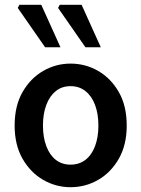

<svg xmlns="http://www.w3.org/2000/svg" viewBox="-20 -768 589 800"><path d="M274 12Q213 12 160 -18.5Q107 -49 74 -106.5Q41 -164 41 -245Q41 -327 74 -384.5Q107 -442 160 -472.5Q213 -503 274 -503Q336 -503 389 -472.5Q442 -442 475 -384.5Q508 -327 508 -245Q508 -164 475 -106.5Q442 -49 389 -18.5Q336 12 274 12ZM274 -82Q310 -82 336 -102Q362 -122 376 -159Q390 -196 390 -245Q390 -294 376 -331Q362 -368 336 -388.5Q310 -409 274 -409Q238 -409 212.5 -388.5Q187 -368 173 -331Q159 -294 159 -245Q159 -196 173 -159Q187 -122 212.5 -102Q238 -82 274 -82ZM168 -571 54 -735 61 -748H152L232 -571ZM336 -571 222 -735 229 -748H320L400 -571Z"/></svg>

Font: Source Sans 3 ExtraLight SemiBold
Style: Regular
Weight: 600
Version: Version 3.052;hotconv 1.1.0;makeotfexe 2.6.0